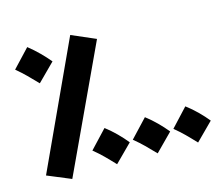

<svg xmlns="http://www.w3.org/2000/svg" viewBox="-104 -843 1190 1019"><g transform="rotate(-15 491.5 -333.5)"><path d="M173 37 492 -647 360 -704 43 -17ZM138 -498 233 -593C204 -628 165 -668 123 -701L30 -602C73 -566 96 -541 138 -498ZM423 23 518 -72C489 -108 450 -148 408 -180L315 -81C358 -46 381 -21 423 23ZM646 23 740 -72C711 -108 672 -148 630 -180L537 -81C580 -46 603 -21 646 23ZM868 23 963 -72C934 -108 895 -148 852 -180L760 -81C803 -46 826 -21 868 23Z"/></g></svg>

Font: Noto Sans Arabic UI Cn Bk
Style: Regular
Weight: 900
Width: 3
Designer: Monotype Design Team, Nadine Chahine and Nizar Qandah
Foundry: Monotype Imaging Inc.
Version: Version 2.010